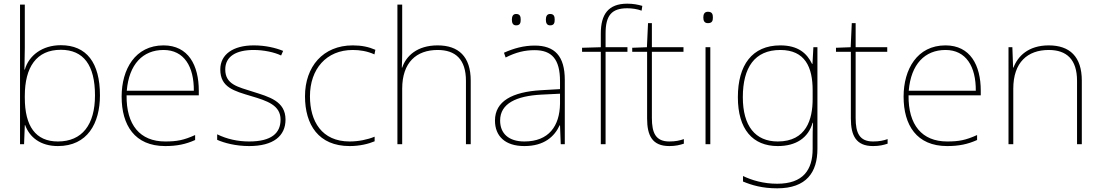

<svg xmlns="http://www.w3.org/2000/svg" viewBox="-20 -785 5992 1045"><path d="M115 -525V-760H89V0H111L115 -104H117C141 -38 200 10 295 10C456 10 524 -114 524 -266C524 -444 451 -539 311 -539C210 -539 137 -483 115 -406H113C114 -439 115 -493 115 -525ZM311 -514C435 -514 497 -430 497 -266C497 -106 427 -15 295 -15C174 -15 115 -98 115 -253V-263C115 -419 178 -514 311 -514Z M870 -538C716 -538 642 -408 642 -259C642 -104 713 10 879 10C943 10 991 0 1042 -23V-50C980 -22 943 -15 879 -15C742 -15 667 -105 669 -266H1062V-291C1062 -430 1005 -538 870 -538ZM870 -513C982 -513 1036 -423 1035 -291H670C682 -436 758 -513 870 -513Z M1534 -134C1534 -235 1444 -258 1356 -286C1275 -312 1206 -325 1206 -407C1206 -478 1265 -513 1361 -513C1414 -513 1473 -501 1510 -483L1521 -508C1479 -525 1424 -538 1361 -538C1249 -538 1179 -489 1179 -407C1179 -309 1254 -290 1347 -262C1435 -236 1507 -212 1507 -134C1507 -60 1457 -15 1336 -15C1274 -15 1215 -28 1162 -54V-24C1200 -7 1263 10 1336 10C1468 10 1534 -45 1534 -134Z M1883 10C1938 10 1986 -2 2019 -16V-41C1980 -25 1931 -15 1883 -15C1731 -15 1667 -125 1667 -261C1667 -409 1756 -513 1900 -513C1938 -513 1978 -507 2018 -489L2023 -514C1986 -530 1948 -538 1900 -538C1738 -538 1640 -422 1640 -261C1640 -106 1714 10 1883 10Z M2169 -496V-760H2143V0H2169V-302C2169 -446 2247 -513 2362 -513C2459 -513 2516 -462 2516 -345V0H2542V-346C2542 -477 2476 -538 2362 -538C2250 -538 2190 -480 2169 -417H2167C2168 -446 2169 -466 2169 -496Z M2766 -678C2766 -661 2771 -647 2789 -647C2811 -647 2814 -661 2814 -678C2814 -694 2811 -709 2789 -709C2771 -709 2766 -694 2766 -678ZM2951 -678C2951 -661 2956 -647 2974 -647C2996 -647 2999 -661 2999 -678C2999 -694 2996 -709 2974 -709C2956 -709 2951 -694 2951 -678ZM2890 -537C2831 -537 2776 -522 2723 -498L2732 -472C2789 -501 2837 -512 2890 -512C2983 -512 3028 -463 3028 -343V-300L2925 -294C2768 -285 2674 -234 2674 -129C2674 -45 2728 10 2834 10C2942 10 2998 -42 3026 -103H3028L3032 0H3054V-350C3054 -480 2999 -537 2890 -537ZM2927 -270 3028 -275V-220C3026 -99 2967 -15 2834 -15C2749 -15 2702 -58 2702 -129C2702 -222 2791 -263 2927 -270Z M3395 -503V-528H3276V-603C3276 -701 3309 -740 3394 -740C3419 -740 3448 -736 3472 -727L3476 -753C3451 -760 3427 -765 3394 -765C3291 -765 3250 -707 3250 -603V-528L3148 -525V-503H3250V0H3276V-503Z M3623 -15C3549 -15 3528 -61 3528 -143V-503H3700V-528H3528V-659H3507L3501 -528L3421 -525V-503H3502V-140C3502 -47 3530 10 3623 10C3658 10 3680 4 3702 -3V-28C3680 -20 3656 -15 3623 -15Z M3833 -721C3813 -721 3808 -706 3808 -690C3808 -673 3813 -659 3833 -659C3857 -659 3860 -673 3860 -690C3860 -706 3857 -721 3833 -721ZM3846 -528H3820V0H3846Z M4227 -538C4073 -538 3996 -430 3996 -256C3996 -81 4077 10 4213 10C4312 10 4379 -34 4403 -117H4405C4403 -78 4403 -56 4403 -17V25C4403 140 4351 215 4210 215C4135 215 4072 196 4024 173V203C4072 223 4129 240 4210 240C4370 240 4429 152 4429 25V-528H4407L4402 -437H4400C4372 -495 4324 -538 4227 -538ZM4227 -513C4362 -513 4403 -419 4403 -294V-246C4403 -136 4369 -15 4213 -15C4091 -15 4023 -99 4023 -256C4023 -417 4087 -513 4227 -513Z M4732 -15C4658 -15 4637 -61 4637 -143V-503H4809V-528H4637V-659H4616L4610 -528L4530 -525V-503H4611V-140C4611 -47 4639 10 4732 10C4767 10 4789 4 4811 -3V-28C4789 -20 4765 -15 4732 -15Z M5126 -538C4972 -538 4898 -408 4898 -259C4898 -104 4969 10 5135 10C5199 10 5247 0 5298 -23V-50C5236 -22 5199 -15 5135 -15C4998 -15 4923 -105 4925 -266H5318V-291C5318 -430 5261 -538 5126 -538ZM5126 -513C5238 -513 5292 -423 5291 -291H4926C4938 -436 5014 -513 5126 -513Z M5688 -538C5576 -538 5519 -478 5496 -417H5494L5490 -528H5469V0H5495V-302C5495 -446 5573 -513 5688 -513C5785 -513 5842 -462 5842 -345V0H5868V-346C5868 -477 5802 -538 5688 -538Z"/></svg>

Font: Noto Sans Arabic Thin
Style: Regular
Weight: 100
Designer: Monotype Design Team, Nadine Chahine, Nizar Qandah and Khaled Hosny
Foundry: Monotype Imaging Inc.
Version: Version 2.012